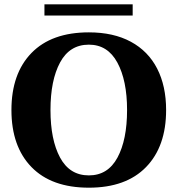

<svg xmlns="http://www.w3.org/2000/svg" viewBox="-20 -860 823 890"><path d="M186 -840H595V-788H186ZM33 -350Q33 -519 126 -614.5Q219 -710 392 -710Q506 -710 586.5 -666.5Q667 -623 708.5 -542Q750 -461 750 -350Q750 -181 657 -85.5Q564 10 392 10Q219 10 126 -85.5Q33 -181 33 -350ZM569 -350Q569 -487 524 -570Q479 -653 392 -653Q303 -653 258.5 -570.5Q214 -488 214 -350Q214 -212 258.5 -129.5Q303 -47 392 -47Q480 -47 524.5 -129.5Q569 -212 569 -350Z"/></svg>

Font: Trirong ExtraBold
Style: Regular
Weight: 800
Designer: Katatrad Team
Foundry: CadsonDemak
Version: Version 1.001